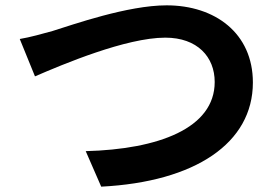

<svg xmlns="http://www.w3.org/2000/svg" viewBox="-20 -694 1040 719"><path d="M54 -548 111 -408C215 -453 452 -553 599 -553C719 -553 784 -481 784 -387C784 -213 572 -135 301 -128L359 5C711 -13 927 -158 927 -385C927 -570 785 -674 604 -674C458 -674 254 -602 177 -578C141 -568 91 -554 54 -548Z"/></svg>

Font: Source Han Sans JP
Style: Bold
Weight: 700
Designer: Ryoko NISHIZUKA 西塚涼子 (kana, bopomofo & ideographs); Paul D. Hunt (Latin, Greek & Cyrillic); Sandoll Communications 산돌커뮤니
Foundry: Adobe
Version: Version 2.002;hotconv 1.0.116;makeotfexe 2.5.65601